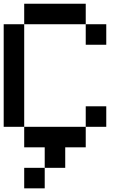

<svg xmlns="http://www.w3.org/2000/svg" viewBox="-20 -798 707 1040"><path d="M111.1 -111.1H0V-666.7H111.1ZM222.2 222.2H111.1V111.1H222.2ZM222.2 0H111.1V-111.1H444.4V0H333.3V111.1H222.2ZM444.4 -666.7H111.1V-777.8H444.4ZM555.6 -555.6H444.4V-666.7H555.6ZM555.6 -111.1H444.4V-222.2H555.6Z"/></svg>

Font: Pixeloid Mono
Style: Regular
Weight: 400
Monospace: yes
Designer: GGBotNet
Foundry: GGBotNet
Version: 0.5